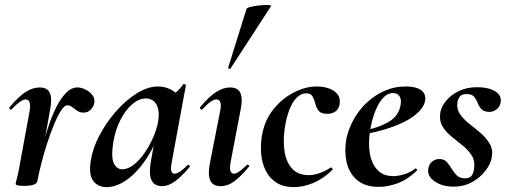

<svg xmlns="http://www.w3.org/2000/svg" viewBox="-20 -753 2084 786"><path d="M133 -12 123 -13Q133 -66 146 -120.5Q159 -175 174.5 -224Q190 -273 209 -311.5Q228 -350 250 -372.5Q272 -395 297 -395Q313 -395 330 -386.5Q347 -378 358 -364Q369 -350 366 -333Q365 -320 353 -306Q341 -292 322 -292Q307 -292 296 -299.5Q285 -307 275.5 -314.5Q266 -322 255 -322Q244 -322 230 -300.5Q216 -279 201.5 -244Q187 -209 173.5 -167.5Q160 -126 149.5 -85Q139 -44 133 -12ZM77 8Q58 8 51 5.5Q44 3 44 0Q44 -4 50 -26Q56 -48 60 -74L101 -297Q104 -314 103 -324.5Q102 -335 97.5 -340.5Q93 -346 85 -346Q76 -346 61.5 -336Q47 -326 28 -306Q24 -302 20 -306.5Q16 -311 20 -315Q56 -358 85 -376.5Q114 -395 142 -395Q164 -395 175 -385Q186 -375 188.5 -356Q191 -337 186 -309L133 -12Q130 8 77 8Z M416 13Q382 13 362.5 -11.5Q343 -36 351 -91Q358 -142 385.5 -195.5Q413 -249 453.5 -295.5Q494 -342 539.5 -370.5Q585 -399 627 -399Q647 -399 668 -391.5Q689 -384 704.5 -367.5Q720 -351 722 -324L662 -357Q679 -359 697.5 -373Q716 -387 729 -407Q731 -410 736.5 -408Q742 -406 741 -404L683 -89Q674 -42 694 -42Q704 -42 718 -51.5Q732 -61 748 -77Q751 -80 755 -76Q759 -72 756 -69Q725 -32 697.5 -11.5Q670 9 644 9Q612 9 600.5 -14.5Q589 -38 597 -89L622 -229L643 -246Q619 -164 581 -106Q543 -48 500 -17.5Q457 13 416 13ZM480 -60Q504 -60 528 -79Q552 -98 572.5 -128Q593 -158 607.5 -191.5Q622 -225 627 -253Q635 -298 621 -324Q607 -350 577 -350Q549 -350 522 -327Q495 -304 474 -264Q453 -224 444 -172Q434 -109 446 -84.5Q458 -60 480 -60Z M883 9Q850 9 840 -16Q830 -41 840 -89L881 -297Q891 -346 866 -346Q856 -346 841.5 -336Q827 -326 809 -306Q805 -302 801 -306.5Q797 -311 800 -315Q836 -358 865 -376.5Q894 -395 922 -395Q954 -395 964 -372.5Q974 -350 966 -309L924 -89Q919 -61 924 -51.5Q929 -42 937 -42Q948 -42 961 -52Q974 -62 990 -77Q994 -81 998 -77Q1002 -73 998 -69Q967 -32 940 -11.5Q913 9 883 9ZM924 -473Q923 -470 917.5 -472Q912 -474 914 -476L989 -716Q990 -721 1006.5 -725Q1023 -729 1043 -731Q1063 -733 1077.5 -732.5Q1092 -732 1089 -727Z M1184 13Q1139 13 1110.5 -6Q1082 -25 1067 -56Q1052 -87 1049 -125Q1046 -163 1053 -202Q1064 -262 1099.5 -306Q1135 -350 1183 -374.5Q1231 -399 1277 -399Q1300 -399 1322 -392.5Q1344 -386 1358.5 -371Q1373 -356 1371 -332Q1370 -312 1356.5 -299.5Q1343 -287 1320 -287Q1293 -287 1283 -301.5Q1273 -316 1270 -332Q1266 -347 1259 -359Q1252 -371 1233 -371Q1213 -371 1195.5 -354Q1178 -337 1166 -307Q1154 -277 1147 -237Q1138 -182 1144.5 -136Q1151 -90 1175.5 -63Q1200 -36 1245 -36Q1266 -36 1291.5 -45.5Q1317 -55 1333 -67Q1335 -69 1339 -65Q1343 -61 1341 -58Q1304 -21 1262.5 -4Q1221 13 1184 13Z M1531 12Q1473 12 1440.5 -17Q1408 -46 1398.5 -91Q1389 -136 1398 -185Q1406 -224 1427 -262.5Q1448 -301 1480 -331.5Q1512 -362 1553 -380.5Q1594 -399 1641 -399Q1682 -399 1702.5 -385Q1723 -371 1721 -345Q1718 -319 1694 -295Q1670 -271 1630.5 -252Q1591 -233 1542.5 -219.5Q1494 -206 1444 -201L1446 -214Q1517 -225 1565 -250.5Q1613 -276 1620 -324Q1624 -346 1615.5 -359Q1607 -372 1589 -372Q1566 -372 1547.5 -351.5Q1529 -331 1515.5 -296Q1502 -261 1495 -218Q1487 -167 1494 -125Q1501 -83 1525 -57.5Q1549 -32 1590 -32Q1609 -32 1633.5 -39Q1658 -46 1680 -63Q1682 -65 1685.5 -61Q1689 -57 1687 -55Q1649 -18 1608.5 -3Q1568 12 1531 12Z M1836 11Q1791 11 1760 -10Q1729 -31 1733 -61Q1736 -81 1749 -91.5Q1762 -102 1778 -102Q1798 -102 1809 -90Q1820 -78 1829 -62.5Q1838 -47 1850 -35Q1862 -23 1884 -23Q1902 -23 1910 -33Q1918 -43 1921 -63Q1925 -95 1910.5 -117.5Q1896 -140 1872.5 -158.5Q1849 -177 1826 -196Q1803 -215 1790 -238.5Q1777 -262 1783 -295Q1788 -319 1808 -342.5Q1828 -366 1860 -381Q1892 -396 1932 -396Q1979 -396 2006 -380Q2033 -364 2030 -336Q2027 -316 2013 -305.5Q1999 -295 1985 -295Q1961 -295 1951 -306Q1941 -317 1935.5 -331.5Q1930 -346 1921 -357Q1912 -368 1889 -368Q1871 -368 1863 -358Q1855 -348 1853 -337Q1848 -309 1862.5 -287Q1877 -265 1901 -246.5Q1925 -228 1948 -208Q1971 -188 1985 -164Q1999 -140 1993 -108Q1989 -83 1968 -55Q1947 -27 1913.5 -8Q1880 11 1836 11Z"/></svg>

Font: Cormorant Infant Light
Style: Bold Italic
Weight: 700
Italic angle: -10°
Version: Version 4.001